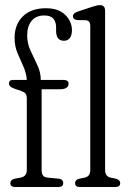

<svg xmlns="http://www.w3.org/2000/svg" viewBox="-20 -750 515 770"><path d="M147 -68Q147 -54.5 152 -46.8Q157 -39 172.5 -37.5L215 -33.5Q233.5 -31.5 233.5 -15.5Q233.5 0 214 0H41Q21.5 0 21.5 -15.5Q21.5 -29 39 -33.5L62 -37.5Q87.5 -42 87.5 -68.5V-354Q87.5 -369 82 -375.2Q76.5 -381.5 60.5 -387L39 -394Q25.5 -399 20.8 -404Q16 -409 16 -415.5Q16 -429.5 32.5 -429.5H87.5Q85.5 -458 73.5 -484Q61.5 -510 50 -537.5Q38.5 -565 38.5 -598Q38.5 -651.5 71.5 -684.2Q104.5 -717 164 -717Q214.5 -717 241.5 -690.5Q268.5 -664 268.5 -629Q268.5 -608 259.8 -597.2Q251 -586.5 236.5 -586.5Q205 -586.5 205 -626.5V-640Q205 -662.5 193.8 -675.2Q182.5 -688 158 -688Q124.5 -688 106.8 -666.5Q89 -645 89 -607.5Q89 -575.5 102.8 -546.2Q116.5 -517 130 -488.5Q143.5 -460 143.5 -429.5H233.5Q255 -429.5 255 -415Q255 -392 220 -392H147ZM401.5 -706.5V-68Q401.5 -42 424.5 -37.5L446.5 -33Q462 -28 462 -15.5Q462 0 442.5 0H300.5Q281 0 281 -15.5Q281 -28 296.5 -33L319 -37.5Q342 -42 342 -68V-644Q342 -657 337.8 -662.5Q333.5 -668 323.5 -669L288.5 -669.5Q272.5 -672.5 272.5 -685Q272.5 -697 291.5 -703.5L347.5 -722Q361 -726.5 368 -728Q375 -729.5 381 -729.5Q401.5 -729.5 401.5 -706.5Z"/></svg>

Font: Fraunces 144pt SuperSoft Light
Style: Regular
Weight: 300
Version: Version 1.000;[0bf87f6ff]